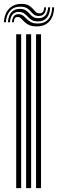

<svg xmlns="http://www.w3.org/2000/svg" viewBox="-41 -978 301 998"><path d="M146.5 0V-800H172.2V0ZM43.2 0V-800H69V0ZM94.8 0V-800H120.8V0ZM-20.8 -862.2Q-17.8 -908.8 7.4 -933.8Q32.5 -958.8 73.2 -957.8Q95.5 -957 108.2 -949.8Q121 -942.5 128.9 -933Q136.8 -923.5 144.4 -916.2Q152 -909 163.8 -908.8Q175.2 -908 181.5 -915.6Q187.8 -923.2 189 -939.8H198.5Q197.5 -918 188.1 -906.2Q178.8 -894.5 159.8 -895Q144.2 -895.2 135.2 -902.4Q126.2 -909.5 118.6 -918.8Q111 -928 99.6 -935.2Q88.2 -942.5 67.5 -943.2Q32.5 -944.5 12.1 -922.5Q-8.2 -900.5 -10.2 -862.2ZM0.2 -862.2Q2.5 -897 19.1 -914.9Q35.8 -932.8 64 -931.8Q82.8 -931.2 93.4 -924Q104 -916.8 111.9 -907.5Q119.8 -898.2 129.8 -891Q139.8 -883.8 157.5 -883.5Q181.5 -882.8 194.4 -897.5Q207.2 -912.2 209 -939.8H219.8Q218.5 -904 201.5 -885Q184.5 -866 154.8 -866.8Q135.2 -867 123.5 -874.2Q111.8 -881.5 103.4 -891Q95 -900.5 85 -907.9Q75 -915.2 58.5 -916Q36.8 -917 24.5 -902.9Q12.2 -888.8 10.8 -862.2ZM21.2 -862.2Q23 -883.5 31.5 -894.2Q40 -905 56.2 -904.2Q70.2 -903.8 79.4 -896.6Q88.5 -889.5 97.4 -880Q106.2 -870.5 119.1 -863.4Q132 -856.2 153.5 -855.8Q188.8 -854.8 208.9 -876.8Q229 -898.8 230.2 -939.8H240.5Q238.8 -891.5 214.6 -865.8Q190.5 -840 147.8 -840.8Q123.5 -841.2 108.9 -848.5Q94.2 -855.8 85.1 -865.2Q76 -874.8 68.6 -882Q61.2 -889.2 51.5 -889.8Q42 -890.5 36.6 -883.4Q31.2 -876.2 31 -862.2Z"/></svg>

Font: Big Shoulders Inline Display Thin ExtraBold
Style: Regular
Weight: 800
Version: Version 2.002